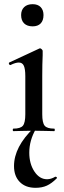

<svg xmlns="http://www.w3.org/2000/svg" viewBox="-20 -627 306 918"><path d="M44 -12Q78 -12 89.5 -26Q101 -40 101 -81V-263Q101 -297 94 -312.5Q87 -328 70 -328Q54 -328 30 -316H29Q25 -316 23 -321Q21 -326 24 -328L168 -395L171 -396Q175 -396 179.5 -391.5Q184 -387 184 -384V-363Q182 -321 182 -264V-81Q182 -40 193.5 -26Q205 -12 239 -12Q242 -12 242 -6Q242 0 239 0Q214 0 199 -1L141 -2L83 -1Q69 0 44 0Q41 0 41 -6Q41 -12 44 -12ZM81 -555Q81 -579 95.5 -593Q110 -607 136 -607Q161 -607 174.5 -593Q188 -579 188 -555Q188 -529 174.5 -515Q161 -501 136 -501Q110 -501 95.5 -515Q81 -529 81 -555ZM47 167Q47 75 142 -16L152 -11Q120 44 120 103Q120 156 144.5 193Q169 230 205 230Q224 230 244 218H246Q249 218 251.5 221Q254 224 251 226Q227 250 204 260.5Q181 271 150 271Q102 271 74.5 243Q47 215 47 167Z"/></svg>

Font: Cormorant Garamond SemiBold
Style: Regular
Weight: 600
Designer: Christian Thalmann (Catharsis Fonts)
Foundry: Catharsis Fonts
Version: Version 4.000